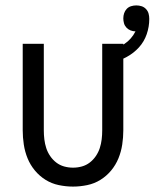

<svg xmlns="http://www.w3.org/2000/svg" viewBox="-20 -682 572 710"><path d="M250 8Q224 8 197.5 2.5Q171 -3 148.5 -17Q126 -31 109 -51.5Q92 -72 82 -96.5Q72 -121 68 -147.5Q64 -174 64 -200V-520H142V-200Q142 -183 144 -166.5Q146 -150 151 -134.5Q156 -119 165.5 -105Q175 -91 188 -81Q201 -71 217 -66.5Q233 -62 250 -62Q267 -62 283 -66.5Q299 -71 312 -81Q325 -91 334.5 -105Q344 -119 349 -134.5Q354 -150 356 -166.5Q358 -183 358 -200V-520H436V-200Q436 -174 432 -147.5Q428 -121 418 -96.5Q408 -72 391 -51.5Q374 -31 351.5 -17Q329 -3 302.5 2.5Q276 8 250 8ZM397 -450 383 -496Q398 -500 412.5 -505.5Q427 -511 440 -519.5Q453 -528 463.5 -540Q474 -552 481 -566Q472 -566 463 -569.5Q454 -573 447.5 -580Q441 -587 438.5 -596Q436 -605 436 -614Q436 -624 439 -633Q442 -642 448.5 -649Q455 -656 464.5 -659Q474 -662 484 -662Q494 -662 503.5 -659Q513 -656 520 -648.5Q527 -641 529.5 -631.5Q532 -622 532 -612Q532 -583 522.5 -555.5Q513 -528 494 -507Q475 -486 449.5 -472Q424 -458 397 -450Z"/></svg>

Font: Huly
Style: Regular
Weight: 400
Designer: Belleve Invis
Foundry: Belleve Invis
Version: Version 33.2.5; ttfautohint (v1.8.4)